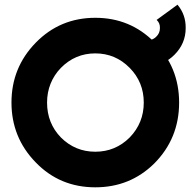

<svg xmlns="http://www.w3.org/2000/svg" viewBox="-20 -788 814 820"><path d="M616 -617 619 -507Q680 -509 725 -554Q749 -578 761 -606.5Q773 -635 773 -668Q774 -725 738 -768L649 -703Q664 -689 663 -668Q663 -646 647 -631Q641 -625 633 -621Q625 -617 616 -617ZM387 -560Q473 -560 534 -498Q594 -437 594 -350Q594 -263 534 -201Q473 -140 387 -140Q301 -140 240 -201Q181 -262 181 -350Q181 -393 196 -430.5Q211 -468 240 -498Q301 -560 387 -560ZM387 -712Q236 -712 132 -605Q29 -499 29 -350Q29 -201 132 -95Q235 12 387 12Q535 12 638 -89Q745 -196 745 -350Q745 -502 639 -608Q536 -712 387 -712Z"/></svg>

Font: Unageo
Style: ExtraBold
Weight: 800
Designer: Richard Sepsi
Foundry: Richard Sepsi
Version: Version 2.000